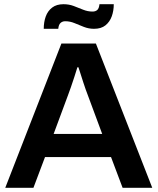

<svg xmlns="http://www.w3.org/2000/svg" viewBox="-20 -893 749 913"><path d="M5 0 272 -686H436L704 0H563L508 -146H194L139 0ZM235 -256H466L397 -442Q393 -452 387.5 -467.5Q382 -483 376 -501.5Q370 -520 364 -539Q358 -558 353 -573H348Q342 -553 333.5 -527Q325 -501 317 -478Q309 -455 304 -442ZM188 -756Q188 -788 197.5 -814.5Q207 -841 228 -857Q249 -873 282 -873Q308 -873 330.5 -864.5Q353 -856 375 -847Q397 -838 420 -838Q434 -838 442.5 -845.5Q451 -853 453 -873H521Q521 -842 511.5 -815.5Q502 -789 481.5 -772.5Q461 -756 427 -756Q402 -756 379 -765Q356 -774 334.5 -783Q313 -792 290 -792Q277 -792 268 -784Q259 -776 257 -756Z"/></svg>

Font: Archivo SemiBold
Style: Regular
Weight: 600
Designer: Hector Gatti
Foundry: Omnibus-Type
Version: Version 2.001